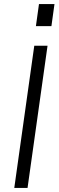

<svg xmlns="http://www.w3.org/2000/svg" viewBox="-20 -921 287 941"><path d="M50 0 148 -697H213L115 0ZM156 -793 171 -901H247L232 -793Z"/></svg>

Font: Hanken Grotesk Light
Style: Italic
Weight: 300
Italic angle: -8°
Designer: Alfredo Marco Pradil
Foundry: Hanken Design Co.
Version: Version 3.013